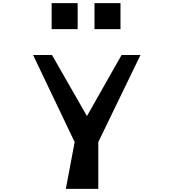

<svg xmlns="http://www.w3.org/2000/svg" viewBox="-20 -1198 1102 1219"><path d="M308 -1013V-1178H473V-1013ZM580 -1013V-1178H745V-1013ZM454 -296 190 -849H310L532 -461L752 -849H872L604 -296V1H398Z"/></svg>

Font: OpenDyslexic
Style: Regular
Weight: 400
Designer: Abbie Gonzalez
Version: Version 0.920;hotconv 1.0.109;makeotfexe 2.5.65596